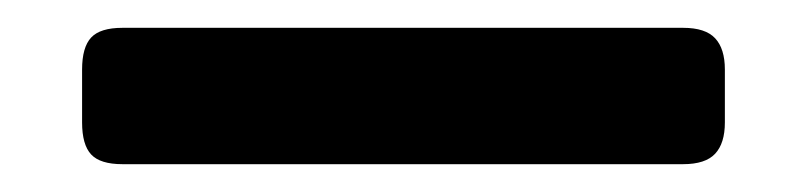

<svg xmlns="http://www.w3.org/2000/svg" viewBox="-20 -5 580 138"><path d="M39 83V45Q39 29 45.5 22Q52 15 68 15H471Q487 15 494 22.5Q501 30 501 45V83Q501 98 494 105.5Q487 113 471 113H68Q52 113 45.5 106Q39 99 39 83Z"/></svg>

Font: Mitr
Style: Regular
Weight: 400
Designer: Thanarat Vachiruckul
Foundry: Cadson Demak
Version: Version 1.002